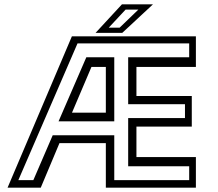

<svg xmlns="http://www.w3.org/2000/svg" viewBox="-20 -868 1007 888"><path d="M15 0 312.5 -700H886V-558.5H611V-424H867V-282.5H611V-141.5H886V0H469.5V-206H255L168.5 0ZM64.8 -34.8H134.2L223.8 -242.5H508.5V-34.8H855V-99H572.8V-322H835.5V-386.2H572.8V-603H855V-667.2H338.5ZM250.8 -306.8 379.2 -603H508.5V-306.8ZM313 -347H469.5V-558.5H403ZM422 -716 544 -848H687.5L545.5 -716ZM482.8 -740H533.2L619.8 -823.5H560.8Z"/></svg>

Font: Tourney Thin
Style: Regular
Weight: 100
Designer: Tyler Finck
Foundry: Etcetera Type Co
Version: Version 1.015